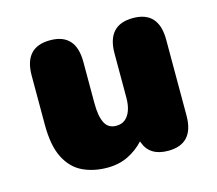

<svg xmlns="http://www.w3.org/2000/svg" viewBox="-78 -577 774 684"><g transform="rotate(-15 309.5 -235.0)"><path d="M158.5 -481Q253.5 -481 253.5 -376V-223Q253.5 -176 266 -150.8Q278.5 -125.5 308.5 -125.5Q328.5 -125.5 341.8 -136.5Q355 -147.5 361.8 -167.2Q368.5 -187 368.5 -212V-376Q368.5 -481 464 -481Q559 -481 559 -376V-96Q559 8.5 464 8.5Q396 8.5 376.5 -46L375 -50Q350.5 -23 316.5 -6.2Q282.5 10.5 239.5 10.5Q189 10.5 149 -8.5Q109 -27.5 86 -72.5Q63 -117.5 63 -195V-376Q63 -481 158.5 -481Z"/></g></svg>

Font: Sono Monospace ExtraBold
Style: Regular
Weight: 800
Version: Version 2.112